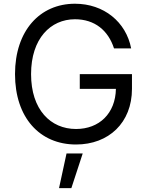

<svg xmlns="http://www.w3.org/2000/svg" viewBox="-20 -757 783 1019"><path d="M585.2 -500H676.1C649.1 -640.6 531.2 -737.2 377.8 -737.2C191.4 -737.2 59.7 -593.8 59.7 -363.6C59.7 -133.5 190.3 9.9 383.5 9.9C556.8 9.9 680.4 -105.5 680.4 -285.5V-363.6H403.4V-285.5H595.2C592.7 -154.8 506.7 -72.4 383.5 -72.4C248.6 -72.4 144.9 -174.7 144.9 -363.6C144.9 -552.6 248.6 -654.8 377.8 -654.8C483 -654.8 554.3 -595.5 585.2 -500ZM293.3 241.5H358.7L419 57.5H333.1Z"/></svg>

Font: Margiela Sans
Style: Regular
Weight: 400
Designer: Stefan Endress, Andreas Faust
Version: Version 1.100;FEAKit 1.0